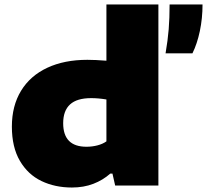

<svg xmlns="http://www.w3.org/2000/svg" viewBox="-20 -828 924 857"><path d="M33 -263Q33 -355.5 74 -422.8Q115 -490 191 -525.5Q267 -561 370 -561Q405 -561 455 -557V-808H687V0H494L482 -53H472Q439.5 -24 396.5 -7.5Q353.5 9 301 9Q225.5 9 165 -20Q104.5 -49 68.8 -110Q33 -171 33 -263ZM455 -197V-384Q419 -390 387 -390Q323.5 -390 292.8 -362Q262 -334 262 -278Q262 -173 366 -173Q391 -173 414.5 -179Q438 -185 455 -197ZM737 -808H884Q884 -746 872 -689.2Q860 -632.5 839 -590H719Q729 -648 733 -697.5Q737 -747 737 -808Z"/></svg>

Font: Encode Sans Expanded Black
Style: Regular
Weight: 900
Width: 7
Designer: Multiple Designers
Foundry: Impallari Type
Version: Version 2.000